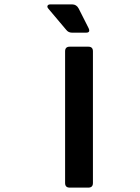

<svg xmlns="http://www.w3.org/2000/svg" viewBox="-20 -856 640 876"><path d="M373 -707H308Q292 -707 282 -720L201 -816Q194 -824 197 -830Q200 -836 210 -836H309Q329 -836 339 -817L384 -728Q394 -707 373 -707ZM404 -622V-21Q404 0 383 0H298Q277 0 277 -21V-622Q277 -643 298 -643H383Q404 -643 404 -622Z"/></svg>

Font: RajdhaniMono
Style: Bold
Weight: 700
Monospace: yes
Designer: Satya Rajpurohit, Jyotish Sonowal
Foundry: Indian Type Foundry
Version: Version 1.201;PS 1.0;hotconv 1.0.78;makeotf.lib2.5.61930; tt